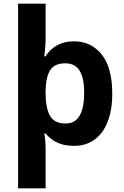

<svg xmlns="http://www.w3.org/2000/svg" viewBox="-20 -780 673 1040"><path d="M588 -273.7Q588 -181 562 -117.5Q536 -54 489.8 -22Q443.7 10 382.2 10Q343 10 313.5 1Q284 -8 262.9 -23.5Q241.7 -38.9 227 -57H220Q222 -47 223.5 -33Q225 -19 226 -5.5Q227 8 227 18.9V240H78V-760H227V-569Q227 -545 224.5 -517.5Q222 -490 220 -475H227Q241 -498 262.5 -516.2Q283.9 -534.4 313.5 -545.2Q343 -556 382 -556Q474 -556 531 -484.7Q588 -413.3 588 -273.7ZM436 -275.7Q436 -356 411.5 -396.5Q387 -437 334.3 -437Q276 -437 252.5 -401Q229 -365 227 -291V-275Q227 -196.2 250.5 -153.6Q274 -111 335.7 -111Q370.1 -111 392.2 -130.1Q414.3 -149.2 425.1 -186.2Q436 -223.2 436 -275.7Z"/></svg>

Font: Noto Sans Malayalam
Style: Regular
Weight: 400
Designer: Jelle Bosma - Monotype Design Team
Foundry: Monotype Imaging Inc.
Version: Version 2.103